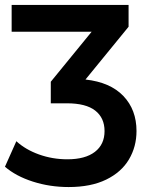

<svg xmlns="http://www.w3.org/2000/svg" viewBox="-39 -554 600 775"><path d="M512 -25Q512 38 481.5 89.5Q451 141 389.5 171Q328 201 238 201Q162 201 93.5 179Q25 157 -19 119L27 16Q64 50 118.5 69.5Q173 89 233 89Q305 89 344 59Q383 29 383 -25Q383 -78 345.5 -107.5Q308 -137 231 -137H166V-224L331 -426H8V-534H480V-446L306 -233Q406 -222 459 -166.5Q512 -111 512 -25Z"/></svg>

Font: Montserrat Alternates SemiBold
Style: Regular
Weight: 600
Designer: Julieta Ulanovsky
Foundry: Julieta Ulanovsky
Version: Version 7.200